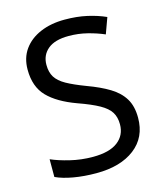

<svg xmlns="http://www.w3.org/2000/svg" viewBox="-110 -807 769 900"><g transform="rotate(-15 274.5 -357.0)"><path d="M502 -191Q502 -96 433 -43Q364 10 247 10Q187 10 136 1Q85 -8 51 -24V-110Q87 -94 140.5 -81Q194 -68 251 -68Q331 -68 371.5 -99Q412 -130 412 -183Q412 -218 397 -242Q382 -266 345.5 -286.5Q309 -307 244 -330Q153 -363 106.5 -411Q60 -459 60 -542Q60 -599 89 -639.5Q118 -680 169.5 -702Q221 -724 288 -724Q347 -724 396 -713Q445 -702 485 -684L457 -607Q420 -623 376.5 -634Q333 -645 286 -645Q219 -645 185 -616.5Q151 -588 151 -541Q151 -505 166 -481Q181 -457 215 -438Q249 -419 307 -397Q370 -374 413.5 -347.5Q457 -321 479.5 -284Q502 -247 502 -191Z"/></g></svg>

Font: Noto Sans Siddham
Style: Regular
Weight: 400
Designer: Monotype Design Team
Foundry: Monotype Imaging Inc.
Version: Version 2.004; ttfautohint (v1.8.4.7-5d5b)